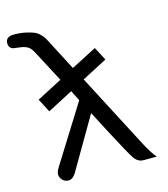

<svg xmlns="http://www.w3.org/2000/svg" viewBox="-132 -779 766 875"><g transform="rotate(-15 251.5 -341.5)"><path d="M-25 -664Q-25 -695 14 -695Q46 -695 72 -689Q98 -683 111 -677Q124 -671 136 -658Q148 -645 149.5 -642Q151 -639 157 -628L235 -478L355 -540L388 -477L269 -415L454 -60Q480 -11 500 11H437Q411 11 393.5 -14.5Q376 -40 311 -164Q281 -222 262 -258L118 -11Q103 12 84 12Q67 12 55.5 0Q44 -12 44 -27Q44 -40 58 -62L225 -329L200 -378L80 -315L47 -379L166 -441Q95 -577 86.5 -592Q78 -607 71 -614Q56 -628 25.5 -631.5Q-5 -635 -7 -636Q-25 -643 -25 -664Z"/></g></svg>

Font: CMU Sans Serif
Style: Medium
Weight: 500
Version: Version 0.7.0